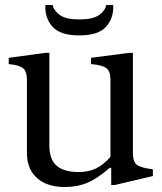

<svg xmlns="http://www.w3.org/2000/svg" viewBox="-20 -740 648 770"><path d="M239 10Q169 10 128.5 -26Q88 -62 88 -126V-420Q88 -453 73 -466Q58 -479 15 -483V-508L161 -528H178V-156Q178 -119 190.5 -96Q203 -73 229.5 -61.5Q256 -50 296 -50Q334 -50 364 -64Q394 -78 423 -111V-420Q423 -453 407.5 -466Q392 -479 345 -483V-508L496 -528H513V-126Q513 -92 528.5 -79.5Q544 -67 593 -61V-34L440 2H426V-67H420Q372 -25 331.5 -7.5Q291 10 239 10ZM298 -598Q221 -598 190 -633.5Q159 -669 162 -720H191Q196 -697 220.5 -679.5Q245 -662 298 -662Q352 -662 377 -679.5Q402 -697 406 -720H434Q437 -669 406 -633.5Q375 -598 298 -598Z"/></svg>

Font: Hedvig Letters Serif 24pt 24pt
Style: Regular
Weight: 400
Version: Version 1.000